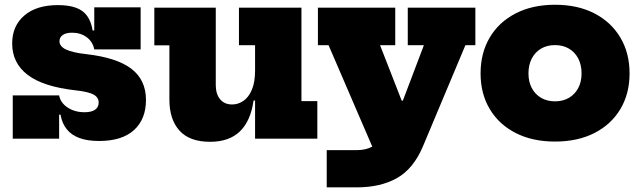

<svg xmlns="http://www.w3.org/2000/svg" viewBox="-20 -598 2762 828"><path d="M407.5 10Q357 10 322.5 -2.8Q288 -15.5 267.8 -40.8Q247.5 -66 241 -103.5H218L235 -186.5Q241 -154.5 271.8 -134.2Q302.5 -114 344.5 -114Q374.5 -114 390 -124.8Q405.5 -135.5 405.5 -156Q405.5 -178 383.5 -190.2Q361.5 -202.5 305.5 -208.5Q166.5 -224 99.5 -275Q32.5 -326 32.5 -410.5Q32.5 -486 84.8 -531Q137 -576 230 -576Q276 -576 307.2 -564.8Q338.5 -553.5 356 -529Q373.5 -504.5 379.5 -466.5H402.5L386.5 -385Q380 -418.5 353.5 -437.8Q327 -457 291 -457Q264.5 -457 250.5 -447Q236.5 -437 236.5 -420Q236.5 -398 264.8 -384.5Q293 -371 352 -364.5Q484 -349.5 546.8 -301.2Q609.5 -253 609.5 -167Q609.5 -84 557.8 -37Q506 10 407.5 10ZM35 0V-186.5H235V0ZM386.5 -385V-566.5H586.5V-385Z M1080 -403H1010.5V-565H1280V-162H1348.5V0H1080ZM910.5 -565V-231Q910.5 -193 929 -170.2Q947.5 -147.5 981 -147.5Q1007 -147.5 1029.5 -162.8Q1052 -178 1066 -210.5Q1080 -243 1080 -294L1109.5 -164.5H1073.5Q1061 -76 1014.5 -31.2Q968 13.5 886 13.5Q797.5 13.5 754 -34.8Q710.5 -83 710.5 -168.5V-402.5H645.5V-565Z M1738.5 -565H2030V-403H1987L1802.5 36.5Q1762 130.5 1691.5 170.2Q1621 210 1517.5 210H1389V49.5H1517.5Q1558.5 49.5 1585.8 34Q1613 18.5 1625.5 -11.5L1702 -52L1598 63.5L1397 -403H1351V-565H1684.5V-403H1619L1756 -52L1640 -164H1760L1679 -63L1808 -403H1738.5Z M2373.5 12.5Q2276 12.5 2203.8 -24.5Q2131.5 -61.5 2092 -127.8Q2052.5 -194 2052.5 -281.5Q2052.5 -369.5 2092 -436.2Q2131.5 -503 2203.8 -540.2Q2276 -577.5 2373.5 -577.5Q2471.5 -577.5 2543.5 -540.2Q2615.5 -503 2655.2 -436.2Q2695 -369.5 2695 -281.5Q2695 -194 2655.5 -127.8Q2616 -61.5 2543.8 -24.5Q2471.5 12.5 2373.5 12.5ZM2373.5 -161Q2408 -161 2433.8 -176.2Q2459.5 -191.5 2473.8 -218.5Q2488 -245.5 2488 -281.5Q2488 -318 2473.8 -345.5Q2459.5 -373 2433.8 -388.2Q2408 -403.5 2373.5 -403.5Q2339 -403.5 2313.2 -388.2Q2287.5 -373 2273.2 -345.5Q2259 -318 2259 -281.5Q2259 -245.5 2273.2 -218.5Q2287.5 -191.5 2313.2 -176.2Q2339 -161 2373.5 -161Z"/></svg>

Font: Hepta Slab ExtraLight ExtraBold
Style: Regular
Weight: 800
Version: Version 1.102